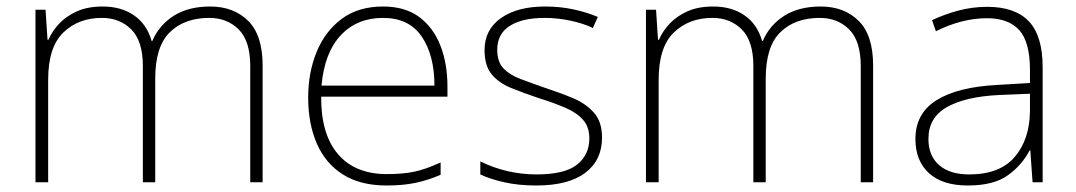

<svg xmlns="http://www.w3.org/2000/svg" viewBox="-20 -560 3306 590"><path d="M626 -540Q698 -540 742.5 -496Q787 -452 787 -359V0H749V-357Q749 -434 713.5 -469.5Q678 -505 623 -505Q547 -505 502 -461Q457 -417 457 -319V0H419V-357Q419 -434 383.5 -469.5Q348 -505 293 -505Q221 -505 174.5 -460Q128 -415 128 -315V0H89V-530H120L126 -438H129Q140 -464 161.5 -487Q183 -510 216 -525Q249 -540 296 -540Q352 -540 391.5 -513Q431 -486 446 -434H448Q469 -483 514 -511.5Q559 -540 626 -540Z M1157 -540Q1225 -540 1268.5 -507.5Q1312 -475 1333.5 -419.5Q1355 -364 1355 -294V-263H967Q966 -148 1018.5 -86.5Q1071 -25 1169 -25Q1218 -25 1253.5 -32.5Q1289 -40 1334 -61V-23Q1295 -6 1256.5 2Q1218 10 1168 10Q1087 10 1033.5 -24Q980 -58 953.5 -119Q927 -180 927 -260Q927 -337 953 -400.5Q979 -464 1030 -502Q1081 -540 1157 -540ZM1157 -505Q1077 -505 1027 -451.5Q977 -398 968 -297H1315Q1315 -390 1276 -447.5Q1237 -505 1157 -505Z M1830 -137Q1830 -68 1778.5 -29Q1727 10 1628 10Q1573 10 1529 0Q1485 -10 1456 -24V-64Q1494 -45 1538 -34.5Q1582 -24 1629 -24Q1715 -24 1753 -54Q1791 -84 1791 -135Q1791 -170 1771.5 -192Q1752 -214 1717 -229Q1682 -244 1637 -258Q1589 -274 1551 -289.5Q1513 -305 1491 -331.5Q1469 -358 1469 -406Q1469 -469 1519.5 -504.5Q1570 -540 1655 -540Q1702 -540 1743 -531Q1784 -522 1817 -508L1802 -474Q1773 -488 1733 -496.5Q1693 -505 1654 -505Q1585 -505 1546.5 -480.5Q1508 -456 1508 -407Q1508 -370 1527 -350Q1546 -330 1579 -317.5Q1612 -305 1655 -290Q1701 -275 1740.5 -258.5Q1780 -242 1805 -214Q1830 -186 1830 -137Z M2502 -540Q2574 -540 2618.5 -496Q2663 -452 2663 -359V0H2625V-357Q2625 -434 2589.5 -469.5Q2554 -505 2499 -505Q2423 -505 2378 -461Q2333 -417 2333 -319V0H2295V-357Q2295 -434 2259.5 -469.5Q2224 -505 2169 -505Q2097 -505 2050.5 -460Q2004 -415 2004 -315V0H1965V-530H1996L2002 -438H2005Q2016 -464 2037.5 -487Q2059 -510 2092 -525Q2125 -540 2172 -540Q2228 -540 2267.5 -513Q2307 -486 2322 -434H2324Q2345 -483 2390 -511.5Q2435 -540 2502 -540Z M3014 -539Q3099 -539 3141.5 -494.5Q3184 -450 3184 -353V0H3153L3146 -98H3144Q3120 -52 3076.5 -21Q3033 10 2954 10Q2876 10 2834.5 -28Q2793 -66 2793 -133Q2793 -212 2858.5 -252.5Q2924 -293 3045 -299L3145 -305V-345Q3145 -431 3112 -467.5Q3079 -504 3013 -504Q2936 -504 2856 -464L2844 -498Q2882 -516 2925 -527.5Q2968 -539 3014 -539ZM3049 -268Q2947 -263 2890 -231Q2833 -199 2833 -133Q2833 -81 2866 -52.5Q2899 -24 2958 -24Q3052 -24 3098 -77.5Q3144 -131 3145 -219V-272Z"/></svg>

Font: Noto Sans Lao UI ExtLt
Style: Regular
Weight: 200
Designer: Monotype Design Team
Foundry: Monotype Imaging Inc.
Version: Version 2.000; ttfautohint (v1.8.4.7-5d5b)